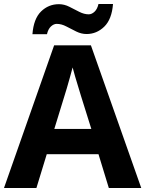

<svg xmlns="http://www.w3.org/2000/svg" viewBox="-20 -945 730 965"><path d="M527 0 475 -170H215L163 0H0L252 -717H437L690 0ZM387 -463Q382 -480 374 -506Q366 -532 358 -559Q350 -586 345 -606Q340 -586 331.5 -556.5Q323 -527 315.5 -500.5Q308 -474 304 -463L253 -297H439ZM143 -773Q149 -851 186.5 -887.5Q224 -924 276 -924Q303 -924 328.5 -911Q354 -898 378.5 -885.5Q403 -873 426 -873Q441 -873 455 -886Q469 -899 475 -925H548Q542 -848 504 -811Q466 -774 415 -774Q389 -774 363.5 -786.5Q338 -799 313.5 -812Q289 -825 265 -825Q250 -825 236 -812Q222 -799 216 -773Z"/></svg>

Font: Noto Sans Telugu
Style: Bold
Weight: 700
Designer: Jelle Bosma - Monotype Design Team
Foundry: Monotype Imaging Inc.
Version: Version 2.005; ttfautohint (v1.8.4.7-5d5b)